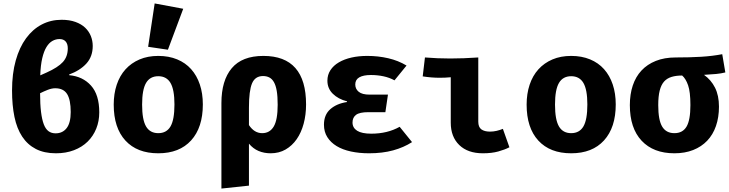

<svg xmlns="http://www.w3.org/2000/svg" viewBox="-20 -874 4240 1116"><path d="M50 -348Q50 -446 71.5 -522.5Q93 -599 131.5 -651.5Q170 -704 222.5 -731.5Q275 -759 338 -759Q384 -759 418.5 -746.5Q453 -734 475 -713Q497 -692 508 -664.5Q519 -637 519 -607Q519 -545 482 -504.5Q445 -464 382 -441V-437Q461 -430 509 -376.5Q557 -323 557 -221Q557 -170 539.5 -126.5Q522 -83 489.5 -51Q457 -19 410 -1Q363 17 305 17Q237 17 188.5 -8Q140 -33 109 -80Q78 -127 64 -194.5Q50 -262 50 -348ZM301 -361Q281 -361 258 -352Q235 -343 213 -332Q213 -268 218.5 -223.5Q224 -179 234.5 -151.5Q245 -124 262 -111.5Q279 -99 303 -99Q344 -99 367.5 -129.5Q391 -160 391 -223Q391 -294 370 -327.5Q349 -361 301 -361ZM326 -647Q304 -647 284.5 -636Q265 -625 250 -600.5Q235 -576 225.5 -535.5Q216 -495 214 -436L250 -452Q317 -482 345.5 -513.5Q374 -545 374 -593Q374 -619 361.5 -633Q349 -647 326 -647Z M900 -549Q961 -549 1009.5 -529Q1058 -509 1091 -472Q1124 -435 1141.5 -383Q1159 -331 1159 -267Q1159 -133 1091 -58Q1023 17 900 17Q777 17 709 -57Q641 -131 641 -266Q641 -329 658.5 -381.5Q676 -434 709.5 -471Q743 -508 791 -528.5Q839 -549 900 -549ZM900 -431Q852 -431 829 -392Q806 -353 806 -266Q806 -178 829 -139Q852 -100 900 -100Q948 -100 971 -139Q994 -178 994 -267Q994 -353 971 -392Q948 -431 900 -431ZM841 -602 879 -854 1045 -823 956 -585Z M1267 -275Q1267 -406 1327 -477.5Q1387 -549 1511 -549Q1759 -549 1759 -267Q1759 -207 1745 -155Q1731 -103 1704.5 -65Q1678 -27 1640 -5Q1602 17 1553 17Q1515 17 1483 3.5Q1451 -10 1427 -39V205L1267 222ZM1504 -100Q1548 -100 1571 -138.5Q1594 -177 1594 -265Q1594 -314 1588.5 -346Q1583 -378 1572 -397Q1561 -416 1545 -424Q1529 -432 1509 -432Q1463 -432 1445 -389.5Q1427 -347 1427 -248V-147Q1458 -100 1504 -100Z M2220 -222H2121Q2070 -222 2049.5 -206.5Q2029 -191 2029 -162Q2029 -131 2056 -114Q2083 -97 2138 -97Q2232 -97 2303 -137L2375 -48Q2327 -17 2265 0Q2203 17 2125 17Q2068 17 2019.5 6.5Q1971 -4 1936.5 -25Q1902 -46 1882.5 -77Q1863 -108 1863 -149Q1863 -207 1900 -239.5Q1937 -272 1997 -281V-285Q1946 -298 1914.5 -329Q1883 -360 1883 -405Q1883 -439 1900.5 -466Q1918 -493 1949.5 -511.5Q1981 -530 2023 -539.5Q2065 -549 2115 -549Q2178 -549 2236.5 -535.5Q2295 -522 2343 -493L2273 -407Q2244 -423 2209 -430.5Q2174 -438 2136 -438Q2092 -438 2068.5 -424.5Q2045 -411 2045 -383Q2045 -357 2065 -340.5Q2085 -324 2128 -324H2235Z M2600 -425Q2568 -422 2536 -422Q2512 -422 2487.5 -424Q2463 -426 2437 -430L2450 -540Q2523 -534 2597 -534Q2674 -534 2760 -540V-167Q2760 -135 2778 -122Q2796 -109 2828 -109Q2848 -109 2867 -113.5Q2886 -118 2903 -125L2941 -18Q2914 -4 2876 6.5Q2838 17 2787 17Q2699 17 2649.5 -31Q2600 -79 2600 -161Z M3300 -549Q3361 -549 3409.5 -529Q3458 -509 3491 -472Q3524 -435 3541.5 -383Q3559 -331 3559 -267Q3559 -133 3491 -58Q3423 17 3300 17Q3177 17 3109 -57Q3041 -131 3041 -266Q3041 -329 3058.5 -381.5Q3076 -434 3109.5 -471Q3143 -508 3191 -528.5Q3239 -549 3300 -549ZM3300 -431Q3252 -431 3229 -392Q3206 -353 3206 -266Q3206 -178 3229 -139Q3252 -100 3300 -100Q3348 -100 3371 -139Q3394 -178 3394 -267Q3394 -353 3371 -392Q3348 -431 3300 -431Z M4196 -453Q4173 -447 4142.5 -444Q4112 -441 4072 -439Q4113 -410 4136 -364.5Q4159 -319 4159 -254Q4159 -192 4141.5 -141.5Q4124 -91 4090.5 -56Q4057 -21 4009 -2Q3961 17 3900 17Q3778 17 3709.5 -56Q3641 -129 3641 -263Q3641 -326 3658 -377Q3675 -428 3708.5 -464Q3742 -500 3792 -520Q3842 -540 3907 -540Q3990 -540 4055.5 -544Q4121 -548 4178 -559ZM3945 -435Q3910 -435 3883.5 -427Q3857 -419 3840 -400Q3823 -381 3814.5 -347.5Q3806 -314 3806 -263Q3806 -176 3829 -138Q3852 -100 3900 -100Q3948 -100 3970.5 -138Q3993 -176 3993 -263Q3993 -340 3979.5 -378.5Q3966 -417 3945 -435Z"/></svg>

Font: Qzxlaeiskcpccdgjqmyffctclhy
Style: Regular
Weight: 700
Monospace: yes
Designer: Carrois Corporate & Edenspiekermann
Foundry: Carrois Corporate GbR & Edenspiekermann AG
Version: Version 2.001